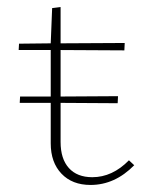

<svg xmlns="http://www.w3.org/2000/svg" viewBox="-20 -518 417 545"><path d="M361 -49Q306 7 237 7Q185 7 154.5 -25Q124 -57 124 -111V-226H36L37 -244H124V-376H33L34 -394L124 -395L128 -495L152 -498V-395L334 -396L333 -375L152 -376V-244L315 -245L314 -225L152 -226V-115Q152 -67 175.5 -41Q199 -15 242 -15Q299 -15 346 -63Z"/></svg>

Font: Ysabeau Infant Extralight
Style: Regular
Weight: 200
Designer: Christian Thalmann (Catharsis Fonts)
Version: Version 0.003